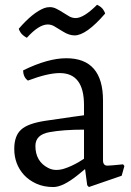

<svg xmlns="http://www.w3.org/2000/svg" viewBox="-20 -751 540 789"><path d="M421.4 -70.3Q432.1 -70.3 485.8 -75.7L491.2 -68.8L480 -28.8L345.2 17.6L338.4 10.3L329.6 -56.2L300.3 -32.2Q238.8 17.6 199.2 17.6Q159.7 17.6 129.2 3.7Q98.6 -10.3 78.1 -32.7Q38.6 -76.7 38.6 -139.2Q38.6 -193.4 67.4 -218.8Q94.7 -243.7 166.3 -254.6Q237.8 -265.6 279.1 -271Q320.3 -276.4 325.2 -277.3V-319.3Q325.2 -450.7 225.6 -450.7Q176.3 -450.7 94.7 -419.9Q75.2 -434.1 75.2 -461.9Q176.8 -511.7 252.4 -511.7Q403.3 -511.7 403.3 -337.9V-92.3Q403.3 -70.3 421.4 -70.3ZM125.5 -151.4Q125.5 -87.9 177.7 -61Q193.8 -52.7 210.7 -52.7Q227.5 -52.7 242.9 -57.6Q258.3 -62.5 273.2 -69.3Q288.1 -76.2 301.8 -84L325.2 -98.6V-218.3Q239.7 -218.3 182.6 -207.8Q125.5 -197.3 125.5 -151.4ZM291 -676.8Q324.2 -676.8 378.9 -731.4Q397 -722.7 404.3 -711.2Q411.6 -699.7 412.1 -695.3Q334.5 -605.5 286.6 -605.5Q264.2 -605.5 239.7 -620.8Q215.3 -636.2 202.6 -643.3Q189.9 -650.4 176.3 -650.4Q139.6 -650.4 90.3 -595.7Q71.8 -606 64.7 -617.2Q57.6 -628.4 57.1 -632.8Q114.7 -699.7 162.1 -717.8Q172.4 -721.7 185.5 -721.7Q198.7 -721.7 212.6 -714.6Q226.6 -707.5 239.3 -699.2Q252 -690.9 264.4 -683.8Q276.9 -676.8 291 -676.8Z"/></svg>

Font: Trykker
Style: Regular
Weight: 400
Designer: Magnus Gaarde
Foundry: Magnus Gaarde
Version: Version 1.001